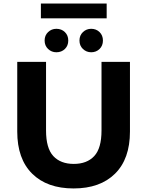

<svg xmlns="http://www.w3.org/2000/svg" viewBox="-20 -1048 828 1080"><path d="M394 12Q245 12 161 -71Q77 -154 77 -308V-700H239V-314Q239 -214 280 -170Q321 -126 395 -126Q469 -126 510 -170Q551 -214 551 -314V-700H711V-308Q711 -154 627 -71Q543 12 394 12ZM493 -754Q466 -754 446.5 -772.5Q427 -791 427 -820Q427 -849 446.5 -867.5Q466 -886 493 -886Q521 -886 540 -867.5Q559 -849 559 -820Q559 -791 540 -772.5Q521 -754 493 -754ZM297 -754Q270 -754 250.5 -772.5Q231 -791 231 -820Q231 -849 250.5 -867.5Q270 -886 297 -886Q326 -886 345 -867.5Q364 -849 364 -820Q364 -791 345 -772.5Q326 -754 297 -754ZM210 -945V-1028H580V-945Z"/></svg>

Font: Montserrat Thin
Style: Bold
Weight: 700
Version: Version 9.000